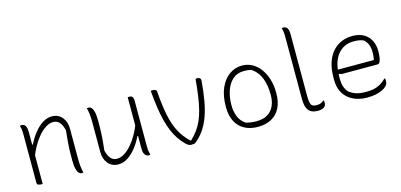

<svg xmlns="http://www.w3.org/2000/svg" viewBox="-68 -1201 3455 1653"><g transform="rotate(-15 1660.0 -374.5)"><path d="M514 0Q510 1 506.5 1.5Q503 2 499 2Q486 2 474.5 -9Q463 -20 455.5 -49Q448 -78 448 -130Q448 -177 449 -214Q450 -251 453.5 -292Q457 -333 463 -391Q451 -438 430 -462.5Q409 -487 375 -487Q341 -487 307 -465.5Q273 -444 242 -407.5Q211 -371 185 -324.5Q159 -278 141 -228L138 -345H156Q184 -401 218.5 -444Q253 -487 293 -512Q333 -537 375 -537Q405 -537 428 -526Q451 -515 467 -495.5Q483 -476 491.5 -450.5Q500 -425 500 -397Q500 -352 500 -306.5Q500 -261 500 -215.5Q500 -170 500 -124Q500 -89 503 -60.5Q506 -32 514 0ZM150 5Q149 5 147 5Q145 5 143.5 5Q142 5 140 5Q132 5 124.5 4Q117 3 111.5 0.5Q106 -2 103 -6.5Q100 -11 100 -18Q100 -71 100 -124Q100 -177 100 -230Q100 -283 100 -336Q100 -389 100 -442Q100 -477 98 -493Q96 -509 89 -529Q92 -530 94.5 -530.5Q97 -531 100 -531.5Q103 -532 105 -532Q120 -532 130 -524Q140 -516 145 -500Q150 -484 150 -459Q150 -382 150 -304.5Q150 -227 150 -150Q150 -73 150 5Z M701 -528Q714 -528 725.5 -517Q737 -506 744.5 -477.5Q752 -449 752 -396Q752 -361 751.5 -331.5Q751 -302 749.5 -273.5Q748 -245 745 -212Q742 -179 737 -135Q749 -88 770 -63.5Q791 -39 825 -39Q859 -39 893 -60.5Q927 -82 958 -118.5Q989 -155 1015 -201.5Q1041 -248 1059 -298V-182H1044Q1017 -126 982 -82.5Q947 -39 907.5 -14Q868 11 825 11Q795 11 772 0Q749 -11 733 -30.5Q717 -50 708.5 -75.5Q700 -101 700 -129Q700 -175 700 -220.5Q700 -266 700 -311.5Q700 -357 700 -402Q700 -437 697 -465.5Q694 -494 686 -526Q690 -527 693.5 -527.5Q697 -528 701 -528ZM1064 -528Q1074 -528 1082 -524.5Q1090 -521 1095 -511.5Q1100 -502 1100 -485Q1100 -418 1100 -351Q1100 -284 1100 -217.5Q1100 -151 1100 -84Q1100 -60 1101 -47Q1102 -34 1104.5 -24Q1107 -14 1111 0Q1109 1 1106 1.5Q1103 2 1100.5 2.5Q1098 3 1095 3Q1084 3 1073.5 -4Q1063 -11 1056.5 -26.5Q1050 -42 1050 -67Q1050 -145 1050 -221Q1050 -297 1050 -373Q1050 -449 1050 -526Q1052 -527 1054 -527Q1056 -527 1058.5 -527.5Q1061 -528 1064 -528Z M1270 -530Q1282 -530 1290 -527.5Q1298 -525 1303 -520Q1308 -515 1308 -505Q1317 -383 1335 -295Q1353 -207 1386.5 -143Q1420 -79 1475 -27H1482Q1515 -58 1540.5 -92.5Q1566 -127 1584.5 -168.5Q1603 -210 1616 -262Q1629 -314 1638.5 -379.5Q1648 -445 1655 -528Q1657 -529 1661 -529.5Q1665 -530 1669 -530Q1681 -530 1688 -526.5Q1695 -523 1698.5 -516.5Q1702 -510 1701 -499Q1693 -400 1679 -322Q1665 -244 1642 -183Q1619 -122 1586 -75.5Q1553 -29 1506 7Q1499 8 1491 9Q1483 10 1475 10Q1466 10 1458 7.5Q1450 5 1442 -0.5Q1434 -6 1426 -14Q1395 -45 1371 -80.5Q1347 -116 1328.5 -160Q1310 -204 1296 -258Q1282 -312 1272.5 -379Q1263 -446 1256 -528Q1258 -529 1262 -529.5Q1266 -530 1270 -530Z M2070 -536Q2118 -536 2159 -514Q2200 -492 2230.5 -451Q2261 -410 2278 -355Q2295 -300 2295 -234V-226Q2295 -151 2267.5 -98Q2240 -45 2189.5 -17.5Q2139 10 2070 10Q2018 10 1976.5 -5.5Q1935 -21 1905.5 -51Q1876 -81 1860.5 -124.5Q1845 -168 1845 -223V-231Q1845 -326 1875 -394.5Q1905 -463 1956 -499.5Q2007 -536 2070 -536ZM2073 -486Q2013 -486 1973.5 -450.5Q1934 -415 1914.5 -357Q1895 -299 1895 -231V-225Q1895 -179 1911.5 -132Q1928 -85 1974 -53Q1999 -46 2021.5 -43Q2044 -40 2067 -40Q2129 -40 2168 -64Q2207 -88 2226 -130Q2245 -172 2245 -225V-231Q2245 -314 2220.5 -377.5Q2196 -441 2141 -478Q2125 -483 2108 -484.5Q2091 -486 2073 -486Z M2495 -670Q2495 -705 2493 -721Q2491 -737 2484 -757Q2485 -758 2487 -758.5Q2489 -759 2490.5 -759Q2492 -759 2493.5 -759.5Q2495 -760 2497 -760Q2499 -760 2500 -760Q2515 -760 2525 -752Q2535 -744 2540 -728Q2545 -712 2545 -687Q2545 -633 2545 -579Q2545 -525 2545 -470.5Q2545 -416 2545 -361.5Q2545 -307 2545 -253Q2545 -199 2545 -145Q2545 -109 2548 -89Q2551 -69 2561 -53Q2569 -46 2580.5 -43Q2592 -40 2605 -40Q2616 -40 2625 -41.5Q2634 -43 2641.5 -46Q2649 -49 2655.5 -53.5Q2662 -58 2668 -63H2674Q2675 -60 2675.5 -55.5Q2676 -51 2676 -45Q2676 -31 2673.5 -23.5Q2671 -16 2663 -8Q2658 -3 2651.5 0.5Q2645 4 2637 6Q2629 8 2620 9Q2611 10 2602 10Q2572 10 2551.5 1Q2531 -8 2518.5 -25Q2506 -42 2500.5 -66.5Q2495 -91 2495 -123Q2495 -191 2495 -259.5Q2495 -328 2495 -396.5Q2495 -465 2495 -533.5Q2495 -602 2495 -670Z M3052 -536Q3114 -536 3155 -512Q3196 -488 3216.5 -446.5Q3237 -405 3237 -354V-350Q3237 -325 3234 -300.5Q3231 -276 3223 -259.5Q3215 -243 3200 -243H2891Q2882 -243 2874 -245Q2866 -247 2861 -250L2846 -241L2842 -288H3180Q3183 -303 3185 -318.5Q3187 -334 3187 -351Q3187 -396 3176 -423Q3165 -450 3142 -472Q3123 -481 3102.5 -484.5Q3082 -488 3051 -488Q2963 -488 2909 -420.5Q2855 -353 2855 -222V-205Q2855 -169 2864.5 -139Q2874 -109 2894 -86Q2925 -61 2960 -50.5Q2995 -40 3047 -40Q3087 -40 3117.5 -47Q3148 -54 3174.5 -69.5Q3201 -85 3226 -110H3232Q3233 -107 3233.5 -102Q3234 -97 3234 -89Q3234 -73 3229.5 -62Q3225 -51 3217 -43Q3201 -27 3175.5 -15Q3150 -3 3116.5 3.5Q3083 10 3043 10Q2994 10 2951 -3.5Q2908 -17 2875 -44.5Q2842 -72 2823.5 -113.5Q2805 -155 2805 -211V-229Q2805 -310 2825 -368Q2845 -426 2879.5 -463Q2914 -500 2958.5 -518Q3003 -536 3052 -536Z"/></g></svg>

Font: Recursive Casual Light
Style: Regular
Weight: 300
Version: Version 1.047